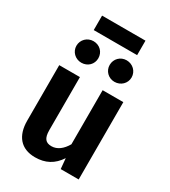

<svg xmlns="http://www.w3.org/2000/svg" viewBox="-236 -1098 1089 1230"><g transform="rotate(30 308.0 -483.5)"><path d="M467 -877V-984H146V-877ZM181 -815C136 -815 100 -780 100 -735C100 -691 136 -656 181 -656C228 -656 262 -691 262 -735C262 -780 228 -815 181 -815ZM426 -815C381 -815 346 -780 346 -735C346 -691 381 -656 426 -656C472 -656 508 -691 508 -735C508 -780 472 -815 426 -815ZM541 -572H388V-172C361 -125 325 -97 283 -97C241 -97 220 -118 220 -180V-572H67V-161C67 -51 121 17 227 17C303 17 359 -13 401 -77L408 0H541Z"/></g></svg>

Font: Glow Sans SC Normal
Style: Bold
Weight: 700
Designer: Ryoko NISHIZUKA (kana, bopomofo & ideographs); Paul D. Hunt (Latin, Greek & Cyrillic); Sandoll Communications, Soo-young
Version: Version 0.93